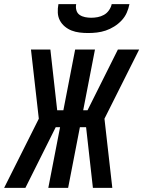

<svg xmlns="http://www.w3.org/2000/svg" viewBox="-70 -910 694 930"><path d="M-50 0 118 -335 80 -670H174L207 -376H237L294 -670H390L333 -376H354L501 -670H604L436 -335L474 0H380L347 -294H317L260 0H164L221 -294H200L53 0ZM357 -750Q336 -750 315.5 -752.5Q295 -755 277 -762Q259 -769 244 -781.5Q229 -794 220 -811Q211 -828 210 -848.5Q209 -869 213 -890H299Q296 -875 300 -860.5Q304 -846 315.5 -838Q327 -830 342 -827Q357 -824 372 -824Q387 -824 403 -827Q419 -830 433.5 -838Q448 -846 458 -860.5Q468 -875 471 -890H557Q553 -869 544 -848.5Q535 -828 519 -811Q503 -794 483 -781.5Q463 -769 442 -762Q421 -755 399.5 -752.5Q378 -750 357 -750Z"/></svg>

Font: Lode Dark Term
Style: Bold Italic
Weight: 700
Italic angle: -11°
Monospace: yes
Designer: Belleve Invis
Foundry: Belleve Invis
Version: Version 29.2.0